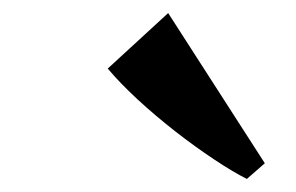

<svg xmlns="http://www.w3.org/2000/svg" viewBox="-20 -862 454 294"><path d="M358 -588Q337 -598.5 308 -617.8Q279 -637 248.2 -661Q217.5 -685 190.2 -710.2Q163 -735.5 145 -757L237.5 -842L385.5 -612Z"/></svg>

Font: Merriweather 96pt ExtraBold
Style: Italic
Weight: 800
Italic angle: -7.8°
Version: Version 2.101